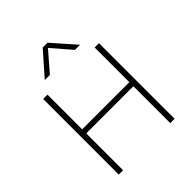

<svg xmlns="http://www.w3.org/2000/svg" viewBox="-218 -933 1068 1068"><g transform="rotate(-45 315.5 -399.5)"><path d="M96 0V-595H130V-322H501V-595H535V0H501V-290H130V0ZM176.5 -663 296.5 -799H334.5L454.5 -663H414L309 -784.5H322L217 -663Z"/></g></svg>

Font: Encode Sans SC Condensed Thin Thin
Style: Regular
Weight: 250
Version: Version 3.002